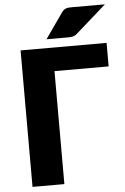

<svg xmlns="http://www.w3.org/2000/svg" viewBox="-61 -978 667 1021"><g transform="rotate(-5 272.0 -467.0)"><path d="M529.5 -603H240.5V0H70.5V-728.5H529.5ZM538.5 -933.5 377 -791Q371 -785.5 365.5 -782.5Q360 -779.5 354 -778Q348 -776.5 341.2 -776Q334.5 -775.5 326 -775.5H213L307.5 -910.5Q313.5 -918.5 319.2 -923.2Q325 -928 331.8 -930.2Q338.5 -932.5 347.2 -933Q356 -933.5 367.5 -933.5Z"/></g></svg>

Font: Lato ExtraBold
Style: Regular
Weight: 800
Designer: Lukasz Dziedzic with Adam Twardoch and Botio Nikoltchev
Foundry: tyPoland Lukasz Dziedzic
Version: Version 2.015; 2015-08-06; http://www.latofonts.com/